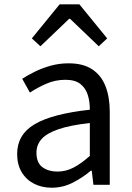

<svg xmlns="http://www.w3.org/2000/svg" viewBox="-20 -847 603 880"><path d="M217.2 13.4Q171.9 13.4 136.1 -4.9Q100.2 -23.2 79.4 -57.9Q58.6 -92.5 58.6 -141.3Q58.6 -230.1 138.5 -277.5Q218.3 -325 391.7 -344.2Q392.1 -379.4 382.8 -410.5Q373.5 -441.7 349.2 -461.5Q324.9 -481.3 280 -481.3Q232.6 -481.3 191.1 -462.8Q149.7 -444.3 117 -422.7L81.9 -486Q107 -502.3 139.8 -518.5Q172.6 -534.7 211.9 -545.7Q251.1 -556.8 294.5 -556.8Q361.2 -556.8 402.8 -529.1Q444.3 -501.4 463.7 -451.5Q483.1 -401.6 483.1 -334V0H408.2L400.5 -64.9H396.7Q358.6 -32.7 313.3 -9.7Q267.9 13.4 217.2 13.4ZM242.8 -60.6Q282 -60.6 317.3 -79Q352.5 -97.4 391.7 -132.4V-283.2Q300.7 -273.1 246.8 -254.3Q193 -235.5 170 -209.1Q147.1 -182.6 147.1 -147.4Q147.1 -100.4 174.9 -80.5Q202.6 -60.6 242.8 -60.6ZM126 -671.1 253.2 -827H344L471.2 -671.1L432.7 -634.9L301.1 -760.9H297.1L165.3 -634.9Z"/></svg>

Font: Noto Sans TC Thin
Style: Regular
Weight: 100
Designer: Ryoko NISHIZUKA 西塚涼子 (kana, bopomofo & ideographs); Paul D. Hunt (Latin, Greek & Cyrillic); Sandoll Communications 산돌커뮤니
Foundry: Adobe
Version: Version 2.004-H2;hotconv 1.0.118;makeotfexe 2.5.65603